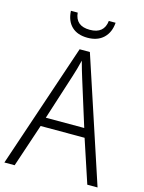

<svg xmlns="http://www.w3.org/2000/svg" viewBox="-133 -988 803 1067"><g transform="rotate(15 268.5 -455.0)"><path d="M477 0 395 -248H142L59 0H0L241 -716H300L536 0ZM297 -562Q291 -581 283 -608Q275 -635 269 -658Q263 -633 256 -608Q249 -583 242 -562L158 -300H379ZM396 -910Q392 -854 358 -821.5Q324 -789 266 -789Q208 -789 175 -820.5Q142 -852 139 -910H178Q185 -835 267 -835Q349 -835 357 -910Z"/></g></svg>

Font: Noto Sans Myanmar UI SemiCondensed Light
Style: Regular
Weight: 300
Width: 4
Designer: Monotype Design Team
Foundry: Monotype Imaging Inc.
Version: Version 2.103; ttfautohint (v1.8.4.7-5d5b)